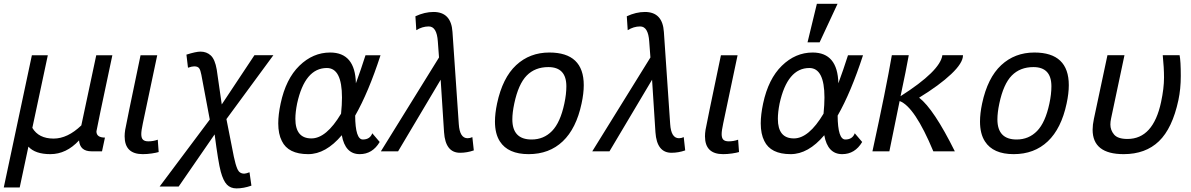

<svg xmlns="http://www.w3.org/2000/svg" viewBox="-47 -807 6354 1024"><path d="M58.1 192.9H-26.9L123 -512.2H208L125.5 -125Q159.2 -67.9 238.8 -67.9Q313.5 -67.9 386.7 -138.2L466.3 -512.2H552.2Q467.3 -112.8 467.3 -106.4Q467.3 -73.2 512.7 -73.2L497.1 0H440.9Q379.4 0 374.5 -58.1Q306.6 15.1 221.7 15.1Q141.1 15.1 104.5 -24.9Z M714.4 15.1Q617.7 15.1 617.7 -80.1Q617.7 -95.7 620.6 -114.3Q624 -136.7 702.6 -512.2H791.5L714.8 -148.9Q706.5 -110.4 706.5 -91.8Q706.5 -70.8 715.6 -62Q724.6 -53.2 744.1 -53.2Q770.5 -53.2 794.4 -62L799.3 3.9Q786.6 7.8 762 11.5Q737.3 15.1 714.4 15.1Z M1214.4 197.8Q1182.6 197.8 1163.1 177.5Q1143.6 157.2 1130.4 108.6Q1117.2 60.1 1097.7 -90.3L905.8 188H804.2L1071.8 -169.4L1026.9 -408.2Q1022.5 -432.6 1015.1 -442.9Q1007.8 -453.1 988.8 -453.1Q976.6 -453.1 955.6 -445.8L947.3 -515.6Q998 -531.7 1022 -531.7Q1055.2 -531.7 1077.4 -511Q1099.6 -490.2 1108.9 -436L1135.7 -250L1310.1 -512.7H1411.1L1160.6 -171.9L1200.2 28.8Q1209 71.3 1219.5 95.2Q1230 119.1 1255.9 119.1Q1264.2 119.1 1283.7 111.8L1293.9 183.1Q1252 197.8 1214.4 197.8Z M1871.6 15.1Q1793.9 15.1 1775.9 -85.9Q1690.4 15.1 1596.7 15.1Q1489.7 15.1 1456.1 -55.2Q1437 -92.3 1437 -148.9Q1437 -195.3 1449.7 -254.9Q1477.5 -386.2 1549.8 -456.5Q1622.1 -526.9 1713.9 -526.9Q1847.2 -526.9 1851.1 -362.8Q1877.9 -435.5 1902.3 -512.2H1982.4Q1918 -314 1847.2 -190.4Q1848.1 -63 1888.2 -63Q1926.3 -63 1938.5 -96.2L1978 -49.8Q1939.5 15.1 1871.6 15.1ZM1613.8 -68.8Q1693.4 -68.8 1772 -200.7Q1776.9 -248.5 1776.9 -287.1Q1776.9 -444.3 1696.3 -444.3Q1579.1 -444.3 1537.6 -254.9Q1528.3 -208.5 1528.3 -173.3Q1528.3 -68.8 1613.8 -68.8Z M2406.7 7.8Q2328.6 7.8 2321.3 -101.6L2303.2 -381.8L2076.2 0H1984.4L2294.4 -500.5L2288.1 -585.9Q2282.7 -666 2239.7 -666Q2205.1 -666 2173.3 -646L2168.5 -720.2Q2217.8 -743.2 2265.1 -743.2Q2359.4 -743.2 2366.2 -636.7L2399.9 -145Q2404.8 -69.8 2446.8 -69.8Q2460 -69.8 2472.2 -75.7L2480 -4.9Q2443.8 7.8 2406.7 7.8Z M2772.5 15.1Q2662.6 15.1 2619.1 -52.7Q2592.8 -93.3 2592.8 -158.7Q2592.8 -201.7 2604 -254.9Q2633.3 -392.1 2705.8 -459.5Q2778.3 -526.9 2882.8 -526.9Q3066.4 -526.9 3066.4 -352.5Q3066.4 -309.1 3054.7 -254.9Q3026.4 -121.6 2954.3 -53.2Q2882.3 15.1 2772.5 15.1ZM2788.1 -63Q2853 -63 2897.2 -108.4Q2941.4 -153.8 2962.9 -254.9Q2973.6 -304.7 2973.6 -346.7Q2973.6 -449.2 2877.4 -449.2Q2806.6 -449.2 2762.2 -404.1Q2717.8 -358.9 2695.8 -254.9Q2685.5 -206.5 2685.5 -170.4Q2685.5 -63 2788.1 -63Z M3534.2 7.8Q3456.1 7.8 3448.7 -101.6L3430.7 -381.8L3203.6 0H3111.8L3421.9 -500.5L3415.5 -585.9Q3410.2 -666 3367.2 -666Q3332.5 -666 3300.8 -646L3295.9 -720.2Q3345.2 -743.2 3392.6 -743.2Q3486.8 -743.2 3493.7 -636.7L3527.3 -145Q3532.2 -69.8 3574.2 -69.8Q3587.4 -69.8 3599.6 -75.7L3607.4 -4.9Q3571.3 7.8 3534.2 7.8Z M3809.6 15.1Q3712.9 15.1 3712.9 -80.1Q3712.9 -95.7 3715.8 -114.3Q3719.2 -136.7 3797.9 -512.2H3886.7L3810.1 -148.9Q3801.8 -110.4 3801.8 -91.8Q3801.8 -70.8 3810.8 -62Q3819.8 -53.2 3839.4 -53.2Q3865.7 -53.2 3889.6 -62L3894.5 3.9Q3881.8 7.8 3857.2 11.5Q3832.5 15.1 3809.6 15.1Z M4444.8 15.1Q4367.2 15.1 4349.1 -85.9Q4263.7 15.1 4169.9 15.1Q4063 15.1 4029.3 -55.2Q4010.3 -92.3 4010.3 -148.9Q4010.3 -195.3 4022.9 -254.9Q4050.8 -386.2 4123 -456.5Q4195.3 -526.9 4287.1 -526.9Q4420.4 -526.9 4424.3 -362.8Q4451.2 -435.5 4475.6 -512.2H4555.7Q4491.2 -314 4420.4 -190.4Q4421.4 -63 4461.4 -63Q4499.5 -63 4511.7 -96.2L4551.3 -49.8Q4512.7 15.1 4444.8 15.1ZM4187 -68.8Q4266.6 -68.8 4345.2 -200.7Q4350.1 -248.5 4350.1 -287.1Q4350.1 -444.3 4269.5 -444.3Q4152.3 -444.3 4110.8 -254.9Q4101.6 -208.5 4101.6 -173.3Q4101.6 -68.8 4187 -68.8ZM4324.2 -581.1H4259.8L4309.6 -786.6H4419.9Z M4799.8 -512.7Q4786.1 -435.5 4755.9 -293.9Q4967.3 -428.7 4979 -512.7H5088.9V-511.7Q5088.9 -471.2 5026.1 -411.9Q4963.4 -352.5 4855 -286.1Q4933.1 -226.1 5045.4 0H4930.7Q4831.5 -238.3 4751 -268.1L4696.3 0H4606Q4679.2 -335.9 4709.5 -512.7Z M5359.4 15.1Q5249.5 15.1 5206.1 -52.7Q5179.7 -93.3 5179.7 -158.7Q5179.7 -201.7 5190.9 -254.9Q5220.2 -392.1 5292.7 -459.5Q5365.2 -526.9 5469.7 -526.9Q5653.3 -526.9 5653.3 -352.5Q5653.3 -309.1 5641.6 -254.9Q5613.3 -121.6 5541.3 -53.2Q5469.2 15.1 5359.4 15.1ZM5375 -63Q5439.9 -63 5484.1 -108.4Q5528.3 -153.8 5549.8 -254.9Q5560.5 -304.7 5560.5 -346.7Q5560.5 -449.2 5464.4 -449.2Q5393.6 -449.2 5349.1 -404.1Q5304.7 -358.9 5282.7 -254.9Q5272.5 -206.5 5272.5 -170.4Q5272.5 -63 5375 -63Z M5945.8 15.1Q5780.3 15.1 5780.3 -115.2Q5780.3 -141.1 5787.1 -172.9L5859.4 -512.7H5950.2L5878.9 -175.8Q5875 -157.7 5875 -143.1Q5875 -112.8 5894.8 -89.4Q5914.6 -65.9 5966.3 -65.9Q6103.5 -65.9 6145.5 -263.2Q6161.1 -336.4 6161.1 -393.1Q6161.1 -445.8 6154.3 -512.7H6244.1Q6250.5 -482.4 6250.5 -401.4Q6250.5 -332.5 6237.8 -272.9Q6205.6 -122.6 6134 -53.7Q6062.5 15.1 5945.8 15.1Z"/></svg>

Font: Cadman
Style: Italic
Weight: 400
Italic angle: -12°
Designer: Paul James MIller
Foundry: High-Logic / Made with FontCreator
Version: Version 2.114;March 28, 2021;FontCreator 13.0.0.2683 64-bit